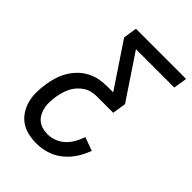

<svg xmlns="http://www.w3.org/2000/svg" viewBox="-215 -833 931 931"><g transform="rotate(45 250.5 -367.5)"><path d="M210 0Q180 0 151.5 -6.5Q123 -13 100 -29Q77 -45 62 -69Q47 -93 40 -120.5Q33 -148 33.5 -178Q34 -208 39 -238Q43 -264 51 -289.5Q59 -315 73 -339Q87 -363 107 -383Q127 -403 152 -416Q177 -429 203 -434Q229 -439 255 -439H297L146 -665L157 -735H501L490 -665H227L378 -439L367 -369H255Q238 -369 220 -365Q202 -361 186.5 -351Q171 -341 158 -326.5Q145 -312 137 -296Q129 -280 124 -262.5Q119 -245 116 -228Q113 -209 112 -190Q111 -171 114.5 -153Q118 -135 126 -119Q134 -103 147.5 -91.5Q161 -80 178.5 -75Q196 -70 215 -70Q239 -70 262.5 -79Q286 -88 304.5 -105.5Q323 -123 335 -145Q347 -167 355 -190L424 -165Q412 -131 392 -100Q372 -69 343 -45.5Q314 -22 279 -11Q244 0 210 0Z"/></g></svg>

Font: Iosevka Custom
Style: Italic
Weight: 400
Italic angle: -9°
Monospace: yes
Designer: Belleve Invis
Foundry: Belleve Invis
Version: Version 30.3.3; ttfautohint (v1.8.3)